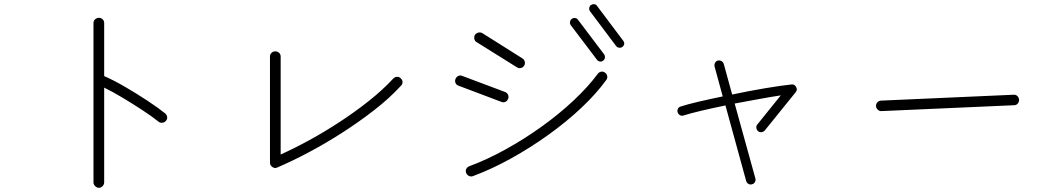

<svg xmlns="http://www.w3.org/2000/svg" viewBox="-20 -871 5040 916"><path d="M452 25Q442 25 434 17Q426 9 426 -1V-761Q426 -772 434 -779Q442 -786 452 -786Q462 -786 469.5 -779Q477 -772 477 -761V-508Q523 -488 577 -456.5Q631 -425 682 -391.5Q733 -358 768 -330Q776 -323 777.5 -313Q779 -303 772 -295Q766 -287 755.5 -285.5Q745 -284 737 -290Q706 -315 661 -344.5Q616 -374 568 -403Q520 -432 477 -453V-1Q477 9 469.5 17Q462 25 452 25Z M1303 -72Q1291 -66 1280 -74Q1268 -82 1268 -95V-601Q1268 -612 1275.5 -619Q1283 -626 1293 -626Q1304 -626 1311.5 -619Q1319 -612 1319 -601V-134Q1384 -163 1457 -203Q1530 -243 1602.5 -290.5Q1675 -338 1740.5 -390Q1806 -442 1856 -496Q1864 -504 1874.5 -504.5Q1885 -505 1892 -497Q1900 -490 1900.5 -480Q1901 -470 1893 -462Q1838 -402 1764.5 -345Q1691 -288 1610.5 -236.5Q1530 -185 1450.5 -143Q1371 -101 1303 -72Z M2237 -31Q2227 -27 2217.5 -31.5Q2208 -36 2204 -46Q2200 -56 2204.5 -65Q2209 -74 2219 -78Q2303 -109 2392.5 -158.5Q2482 -208 2565.5 -268Q2649 -328 2718 -393Q2787 -458 2832 -519Q2838 -527 2848 -529Q2858 -531 2867 -524Q2875 -518 2877 -508Q2879 -498 2872 -489Q2825 -424 2754 -357Q2683 -290 2596.5 -228Q2510 -166 2418 -115Q2326 -64 2237 -31ZM2446 -550 2254 -670Q2245 -675 2243 -685.5Q2241 -696 2246 -705Q2252 -713 2262 -715.5Q2272 -718 2281 -713L2473 -592Q2481 -587 2483.5 -577Q2486 -567 2481 -558Q2475 -549 2465 -546.5Q2455 -544 2446 -550ZM2372 -385 2168 -462Q2158 -465 2153.5 -474.5Q2149 -484 2153 -494Q2157 -504 2166 -508.5Q2175 -513 2185 -509L2390 -432Q2400 -428 2404 -418.5Q2408 -409 2404 -399Q2400 -389 2391 -385Q2382 -381 2372 -385ZM2858 -582Q2851 -576 2842 -577.5Q2833 -579 2828 -586L2703 -751Q2698 -758 2699.5 -767Q2701 -776 2708 -781Q2715 -786 2724 -785Q2733 -784 2738 -776L2862 -612Q2867 -605 2866 -596Q2865 -587 2858 -582ZM2949 -647Q2942 -642 2933 -643.5Q2924 -645 2919 -652L2795 -817Q2790 -824 2791 -832.5Q2792 -841 2799 -847Q2807 -852 2815.5 -851Q2824 -850 2829 -842L2953 -677Q2959 -670 2958 -661.5Q2957 -653 2949 -647Z M3568 8Q3559 11 3551 6.5Q3543 2 3540 -7L3441 -368Q3378 -355 3325 -342.5Q3272 -330 3241 -320Q3232 -317 3224 -321.5Q3216 -326 3213 -335Q3210 -344 3214.5 -352.5Q3219 -361 3228 -363Q3258 -373 3311.5 -385.5Q3365 -398 3428 -411L3389 -554Q3387 -563 3391.5 -571.5Q3396 -580 3405 -582Q3414 -584 3422 -579.5Q3430 -575 3433 -566L3473 -420Q3553 -437 3630 -450Q3707 -463 3756 -468Q3771 -470 3778 -456Q3786 -443 3776 -431L3629 -249Q3623 -242 3613.5 -240.5Q3604 -239 3597 -245Q3590 -251 3588.5 -260.5Q3587 -270 3593 -277L3705 -416Q3659 -409 3601.5 -398.5Q3544 -388 3485 -377L3584 -19Q3586 -10 3581.5 -2Q3577 6 3568 8Z M4186 -341Q4176 -340 4168 -347.5Q4160 -355 4159 -365Q4159 -376 4166.5 -383.5Q4174 -391 4184 -391L4815 -419Q4826 -420 4833.5 -413Q4841 -406 4842 -395Q4842 -385 4835.5 -377Q4829 -369 4818 -369Z"/></svg>

Font: Zen Kurenaido
Style: Regular
Weight: 400
Designer: Yoshimichi Ohira
Foundry: Positype
Version: Version 1.001